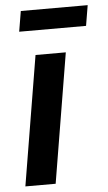

<svg xmlns="http://www.w3.org/2000/svg" viewBox="-53 -761 448 796"><g transform="rotate(-5 171.5 -363.0)"><path d="M20 0 109.4 -539.1H235.4L146 0ZM342.8 -726.1 328.6 -641.1H50.3L64.5 -726.1Z"/></g></svg>

Font: Inter 18pt SemiBold
Style: Italic
Weight: 600
Italic angle: -9.3988°
Designer: Rasmus Andersson
Foundry: rsms
Version: Version 4.001;git-66647c0bb